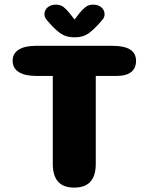

<svg xmlns="http://www.w3.org/2000/svg" viewBox="-20 -822 659 851"><path d="M478 -619Q583 -619 583 -552.5Q583 -520 561.5 -502.8Q540 -485.5 498.5 -485.5H404.5V-95Q404.5 9.5 309 9.5Q214 9.5 214 -95V-485.5H141Q90 -485.5 63 -502.8Q36 -520 36 -552.5Q36 -585 63 -602Q90 -619 141 -619ZM431.5 -731.5 421 -719.5Q394 -689 370.5 -672.8Q347 -656.5 310.5 -656.5Q274 -656.5 250 -672.8Q226 -689 199.5 -719.5L189 -731.5Q177 -745 177 -758.5Q177 -777.5 191.2 -789.5Q205.5 -801.5 228.5 -801.5Q247.5 -801.5 260.8 -791.5Q274 -781.5 285.5 -767L310.5 -735.5L335 -767Q346 -780.5 359.5 -791Q373 -801.5 392 -801.5Q415 -801.5 429.2 -789.5Q443.5 -777.5 443.5 -758.5Q443.5 -752.5 441 -745.5Q438.5 -738.5 431.5 -731.5Z"/></svg>

Font: Sono Monospace ExtraBold
Style: Regular
Weight: 800
Version: Version 2.112